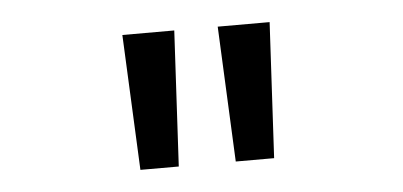

<svg xmlns="http://www.w3.org/2000/svg" viewBox="-31 -795 712 339"><g transform="rotate(-5 325.0 -625.0)"><path d="M375 -505 364 -745H456L443 -505ZM206 -505 195 -745H287L274 -505Z"/></g></svg>

Font: Azeret Mono Thin Light
Style: Regular
Weight: 300
Version: Version 1.002